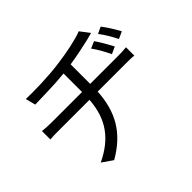

<svg xmlns="http://www.w3.org/2000/svg" viewBox="-168 -1019 1335 1335"><g transform="rotate(-45 500.0 -351.0)"><path d="M531 -440V-632C603 -643 679 -659 730 -671L786 -686L733 -755C685 -734 566 -709 476 -698C367 -682 214 -679 140 -682L159 -608C236 -611 350 -611 451 -622V-440H150C119 -440 85 -442 62 -445V-362C86 -365 119 -365 151 -365H449C437 -185 353 -76 196 -1L274 53C447 -46 519 -179 530 -365H809C834 -365 864 -365 887 -362V-444C866 -441 829 -440 808 -440ZM815 -647C846 -606 869 -567 893 -519L945 -543C922 -587 889 -638 864 -670ZM836 -503C813 -547 783 -598 760 -631L709 -609C740 -566 761 -527 784 -479Z"/></g></svg>

Font: Spoqa Han Sans Neo Regular
Style: Regular
Weight: 400
Designer: [Spoqa Han Sans Neo] Dong-huui Kim  Younghwa Kang  Yujin Lee  [Noto Sans] Ryoko NISHIZUKA  (kana & ideographs); Paul D. 
Foundry: Spoqa (http://www.spoqa-han-sans.com)
Version: Version 1.000